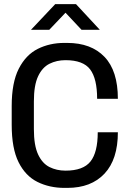

<svg xmlns="http://www.w3.org/2000/svg" viewBox="-20 -905 640 935"><path d="M294 10Q221 10 162.5 -19Q104 -48 70.5 -115Q37 -182 37 -297V-389Q37 -503 71.5 -570.5Q106 -638 164 -667Q222 -696 293 -696H307Q424 -696 489 -628Q554 -560 554 -424H453Q453 -522 419 -567Q385 -612 299 -612Q256 -612 221 -594.5Q186 -577 165.5 -533.5Q145 -490 145 -411V-276Q145 -197 165.5 -153Q186 -109 221 -91.5Q256 -74 299 -74Q385 -74 420.5 -118.5Q456 -163 456 -261H554Q554 -129 489 -59.5Q424 10 308 10ZM131 -760 249 -885H350L466 -760H377L299 -843L220 -760Z"/></svg>

Font: Chivo Mono
Style: Regular
Weight: 400
Monospace: yes
Designer: Hector Gatti
Foundry: Omnibus-Type
Version: Version 1.008; ttfautohint (v1.8.4.7-5d5b)